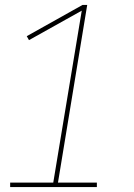

<svg xmlns="http://www.w3.org/2000/svg" viewBox="-20 -755 540 775"><path d="M21 0V-18H195L310 -712L97 -593L88 -609L313 -735H332L214 -18H371V0Z"/></svg>

Font: Iosevka Curly Slab Thin
Style: Italic
Weight: 100
Italic angle: -9°
Monospace: yes
Designer: Belleve Invis
Foundry: Belleve Invis
Version: Version 22.1.2; ttfautohint (v1.8.4)